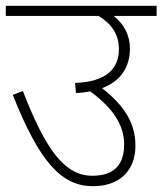

<svg xmlns="http://www.w3.org/2000/svg" viewBox="-20 -642 560 662"><path d="M0 -622V-587H320C364 -561 390 -523 390 -473C390 -405 347 -360 239 -356L242 -321C260 -322 276 -324 291 -327C369 -270 408 -211 408 -144C408 -59 357 -36 298 -36C202 -36 136 -129 59 -328L24 -315C117 -81 193 0 301 0C387 0 447 -49 447 -140C447 -227 397 -287 332 -338C399 -363 428 -414 428 -475C428 -519 408 -559 372 -587H520V-622Z"/></svg>

Font: Noto Sans Devanagari UI ExtraLight
Style: Regular
Weight: 200
Designer: Jelle Bosma - Monotype Design Team
Foundry: Monotype Imaging Inc.
Version: Version 2.003